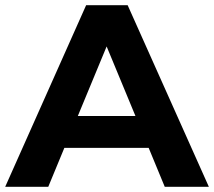

<svg xmlns="http://www.w3.org/2000/svg" viewBox="-29 -720 825 740"><path d="M544 -150H219L157 0H-9L303 -700H463L776 0H606ZM493 -273 382 -541 271 -273Z"/></svg>

Font: Montserrat-Bold
Style: Bold
Weight: 700
Version: Version 7.200